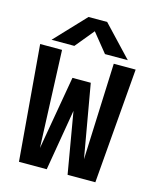

<svg xmlns="http://www.w3.org/2000/svg" viewBox="-102 -733 655 805"><g transform="rotate(15 225.0 -331.0)"><path d="M388 -529.5H289L223 -611L156 -529.5H57L182 -662H263ZM178 0H57.5L15.5 -500H110.5L127.5 -78.5L183 -398H262.5L318 -81L335 -500H430L389 0H268.5L223 -265.5Z"/></g></svg>

Font: League Mono Condensed Medium
Style: Regular
Weight: 500
Width: 1
Designer: Tyler Finck
Foundry: The League of Moveable Type / Tyler Finck
Version: Version 2.210